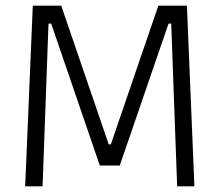

<svg xmlns="http://www.w3.org/2000/svg" viewBox="-20 -659 776 679"><path d="M69 0 96 -639H196.5L364.5 -148.5H372L540 -639H641L667.5 0H606.5L596 -286.5L585.5 -575.5H576L403.5 -73.5H333L161 -575.5H151.5L141 -286L130.5 0Z"/></svg>

Font: Anek Latin Light
Style: Regular
Weight: 300
Designer: Yesha Goshar
Foundry: Ek Type
Version: Version 1.003